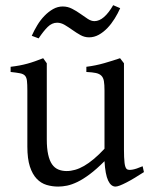

<svg xmlns="http://www.w3.org/2000/svg" viewBox="-20 -688 570 723"><path d="M522 -40Q503.9 -28.3 487.3 -18.3Q470.7 -8.3 456.5 -1Q442.4 6.3 431.6 10.5Q420.9 14.6 415 14.6Q397.9 14.6 387.2 -8.1Q376.5 -30.8 373.5 -81.1Q343.3 -50.8 318.1 -32Q293 -13.2 271.7 -2.9Q250.5 7.3 232.7 11Q214.8 14.6 199.2 14.6Q176.3 14.6 155.3 8.3Q134.3 2 118.2 -14.9Q102.1 -31.7 92.5 -61Q83 -90.3 83 -136.2V-347.2Q83 -370.6 81.5 -383.5Q80.1 -396.5 74 -403.1Q67.9 -409.7 55.2 -412.1Q42.5 -414.6 20 -417V-436.5Q37.6 -438.5 53 -441.4Q68.4 -444.3 82.8 -448.2Q97.2 -452.1 111.8 -457.3Q126.5 -462.4 142.6 -468.8L156.2 -449.7V-163.1Q156.2 -128.9 161.4 -106Q166.5 -83 176 -69.3Q185.5 -55.7 199.5 -49.8Q213.4 -43.9 231 -43.9Q246.6 -43.9 262.9 -48.6Q279.3 -53.2 296.6 -63.2Q314 -73.2 333 -89.1Q352.1 -105 373.5 -127.9V-347.2Q373.5 -369.1 371.3 -382.3Q369.1 -395.5 361.8 -402.8Q354.5 -410.2 341.1 -413.1Q327.6 -416 305.2 -417V-436.5Q340.3 -440.9 372.6 -450.2Q404.8 -459.5 432.1 -468.8L446.8 -449.7V-124Q446.8 -93.8 449 -74.7Q451.2 -55.7 458 -50.8Q463.9 -46.9 478 -49.1Q492.2 -51.3 517.1 -62ZM432.6 -657.2Q423.8 -637.2 411.6 -617.7Q399.4 -598.1 384.5 -582.5Q369.6 -566.9 352.1 -557.1Q334.5 -547.4 315.4 -547.4Q298.3 -547.4 283 -555.9Q267.6 -564.5 252.9 -575Q238.3 -585.4 223.9 -594Q209.5 -602.5 195.3 -602.5Q175.8 -602.5 159.7 -586.7Q143.6 -570.8 125.5 -543.5L99.6 -553.2Q108.4 -573.2 120.4 -593Q132.3 -612.8 147.5 -628.4Q162.6 -644 179.9 -653.8Q197.3 -663.6 216.3 -663.6Q234.9 -663.6 251.5 -655Q268.1 -646.5 282.7 -636Q297.4 -625.5 310.5 -616.9Q323.7 -608.4 335.4 -608.4Q354 -608.4 371.8 -624Q389.6 -639.6 406.2 -668.5Z"/></svg>

Font: Akkhara
Style: Regular
Weight: 400
Designer: J. Victor Gaultney
Version: Version 1.00 June 13, 2006, initial release